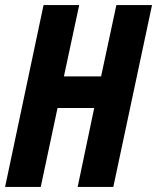

<svg xmlns="http://www.w3.org/2000/svg" viewBox="-24 -734 617 754"><path d="M136 0 202 -310H346L281 0H421L573 -714H433L373 -434H227L287 -714H147L-4 0Z"/></svg>

Font: Noto Sans UI Condensed ExtraBold
Style: Italic
Weight: 800
Width: 3
Designer: Monotype Design Team
Foundry: Monotype Imaging Inc.
Version: 1.001